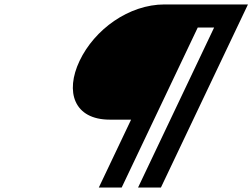

<svg xmlns="http://www.w3.org/2000/svg" viewBox="-20 -845 1137 865"><path d="M601.9 0H704.9L1097.1 -825H721.3C560.3 -825 405.6 -712 338.6 -571C272 -431 313.6 -306 474.6 -306H570.6L425.1 0H528.1L870.9 -721H944.7Z"/></svg>

Font: Hussar
Style: BdSuprExtOblFive
Weight: 700
Foundry: Cannot Into Space Fonts
Version: Version 2.00